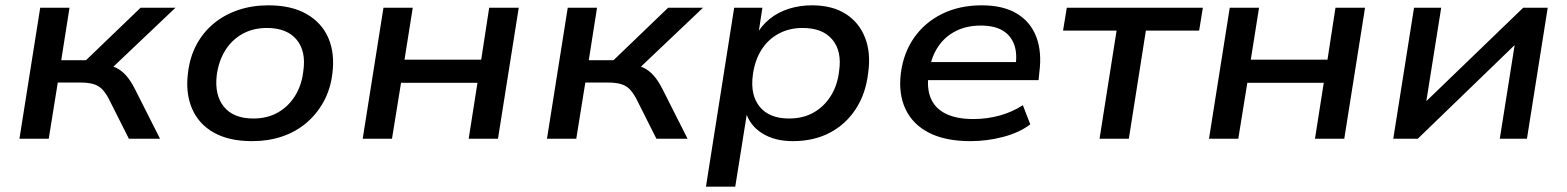

<svg xmlns="http://www.w3.org/2000/svg" viewBox="-20 -521 5885 721"><path d="M53 0 131 -492H241L210 -295H303L508 -492H639L383 -249L364 -280Q394 -277 415 -267Q436 -257 453.5 -237.5Q471 -218 488 -184L581 0H464L388 -151Q375 -175 362 -187.5Q349 -200 330 -205.5Q311 -211 281 -211H197L163 0Z M926 9Q840 9 783 -23Q726 -55 701 -113.5Q676 -172 686 -248Q693 -307 718 -353.5Q743 -400 783 -433Q823 -466 875 -483.5Q927 -501 988 -501Q1074 -501 1131 -468.5Q1188 -436 1213 -378.5Q1238 -321 1228 -244Q1221 -186 1195.5 -139.5Q1170 -93 1130.5 -59.5Q1091 -26 1039.5 -8.5Q988 9 926 9ZM931 -76Q984 -76 1023.5 -98.5Q1063 -121 1088 -161Q1113 -201 1119 -254Q1130 -329 1093.5 -372.5Q1057 -416 982 -416Q931 -416 891 -394Q851 -372 826 -332Q801 -292 794 -239Q785 -164 821 -120Q857 -76 931 -76Z M1342 0 1420 -492H1530L1499 -297H1787L1817 -492H1928L1850 0H1740L1773 -210H1486L1452 0Z M2034 0 2112 -492H2222L2191 -295H2284L2489 -492H2620L2364 -249L2345 -280Q2375 -277 2396 -267Q2417 -257 2434.5 -237.5Q2452 -218 2469 -184L2562 0H2445L2369 -151Q2356 -175 2343 -187.5Q2330 -200 2311 -205.5Q2292 -211 2262 -211H2178L2144 0Z M2631 180 2737 -492H2843L2827 -388H2819Q2839 -425 2871 -450.5Q2903 -476 2943.5 -488.5Q2984 -501 3029 -501Q3105 -501 3155.5 -469Q3206 -437 3228.5 -379.5Q3251 -322 3240 -246Q3231 -169 3193.5 -111.5Q3156 -54 3096 -22.5Q3036 9 2957 9Q2889 9 2842 -20.5Q2795 -50 2780 -102H2786L2741 180ZM2943 -76Q2996 -76 3035.5 -98.5Q3075 -121 3100 -161Q3125 -201 3131 -254Q3142 -329 3105.5 -372.5Q3069 -416 2994 -416Q2943 -416 2903 -394Q2863 -372 2838.5 -332.5Q2814 -293 2807 -239Q2797 -164 2833 -120Q2869 -76 2943 -76Z M3624 9Q3531 9 3469.5 -22Q3408 -53 3380.5 -111Q3353 -169 3363 -247Q3373 -323 3413 -380Q3453 -437 3518 -469Q3583 -501 3667 -501Q3747 -501 3798.5 -470Q3850 -439 3871.5 -382.5Q3893 -326 3883 -250L3880 -220H3444L3454 -288H3815L3793 -270Q3801 -319 3788.5 -353.5Q3776 -388 3745 -406.5Q3714 -425 3663 -425Q3610 -425 3569.5 -404.5Q3529 -384 3504 -347.5Q3479 -311 3471 -263L3468 -248Q3459 -193 3474.5 -154Q3490 -115 3530.5 -94.5Q3571 -74 3635 -74Q3686 -74 3733.5 -87Q3781 -100 3821 -126L3849 -54Q3808 -23 3747.5 -7Q3687 9 3624 9Z M4109 0 4173 -406H3972L3986 -492H4497L4483 -406H4283L4219 0Z M4520 0 4598 -492H4708L4677 -297H4965L4995 -492H5106L5028 0H4918L4951 -210H4664L4630 0Z M5212 0 5290 -492H5392L5332 -115H5309L5700 -492H5792L5714 0H5612L5672 -378H5695L5304 0Z"/></svg>

Font: Nunito Sans 10pt SemiExpanded SemiBold
Style: Italic
Weight: 600
Width: 6
Italic angle: -9°
Designer: Vernon Adams
Foundry: Vernon Adams
Version: Version 3.101;gftools[0.9.27]